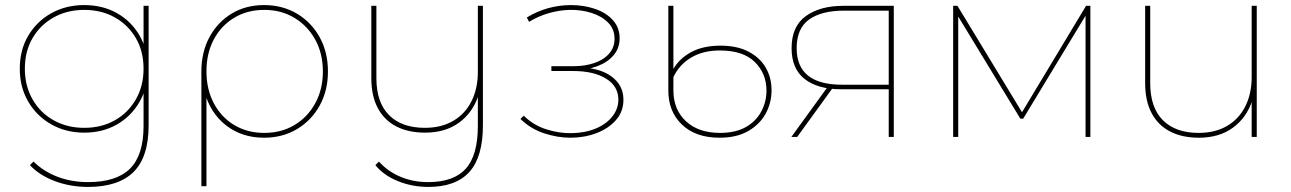

<svg xmlns="http://www.w3.org/2000/svg" viewBox="-20 -540 5092 757"><path d="M327 197Q257 197 196 174Q135 151 98 111L112 97Q152 136 207 157Q262 178 327 178Q439 178 492.5 125Q546 72 546 -43V-209L556 -269L546 -329V-517H566V-46Q566 79 506.5 138Q447 197 327 197ZM312 -17Q240 -17 182.5 -49.5Q125 -82 91.5 -139Q58 -196 58 -269Q58 -343 91.5 -399.5Q125 -456 182.5 -488Q240 -520 312 -520Q385 -520 441.5 -488Q498 -456 530.5 -399.5Q563 -343 563 -269Q563 -196 530.5 -139Q498 -82 441.5 -49.5Q385 -17 312 -17ZM312 -36Q380 -36 432.5 -65.5Q485 -95 515.5 -148Q546 -201 546 -269Q546 -338 515.5 -390Q485 -442 432.5 -471.5Q380 -501 312 -501Q245 -501 192 -471.5Q139 -442 108.5 -390Q78 -338 78 -269Q78 -201 108.5 -148Q139 -95 192 -65.5Q245 -36 312 -36Z M774 194V-258Q774 -335 806 -394Q838 -453 893.5 -486.5Q949 -520 1021 -520Q1094 -520 1151 -486Q1208 -452 1240.5 -393Q1273 -334 1273 -258Q1273 -183 1240.5 -124Q1208 -65 1151 -31Q1094 3 1021 3Q934 3 871.5 -45.5Q809 -94 786 -179L794 -180V194ZM1022 -16Q1089 -16 1141 -47Q1193 -78 1223 -133Q1253 -188 1253 -258Q1253 -329 1223 -383.5Q1193 -438 1141 -469.5Q1089 -501 1022 -501Q955 -501 903.5 -470Q852 -439 823 -384.5Q794 -330 794 -259Q794 -188 823 -133Q852 -78 903.5 -47Q955 -16 1022 -16Z M1669 197Q1605 197 1548.5 174Q1492 151 1460 111L1474 97Q1509 136 1559 157Q1609 178 1668 178Q1769 178 1816.5 125Q1864 72 1864 -43V-166L1866 -163Q1844 -96 1790 -56.5Q1736 -17 1656 -17Q1590 -17 1542.5 -41.5Q1495 -66 1469.5 -114Q1444 -162 1444 -232V-517H1464V-232Q1464 -136 1514 -86Q1564 -36 1655 -36Q1720 -36 1767 -63.5Q1814 -91 1839 -141Q1864 -191 1864 -256V-517H1884V-46Q1884 79 1830.5 138Q1777 197 1669 197Z M2229 3Q2178 3 2125 -14.5Q2072 -32 2032 -71L2045 -84Q2082 -47 2133 -30.5Q2184 -14 2234 -15Q2288 -16 2329.5 -33.5Q2371 -51 2394.5 -81Q2418 -111 2418 -147Q2418 -200 2369.5 -230Q2321 -260 2240 -260H2154V-279H2241Q2286 -279 2323 -291.5Q2360 -304 2381.5 -328.5Q2403 -353 2403 -387Q2403 -425 2378 -450.5Q2353 -476 2312.5 -489Q2272 -502 2225 -501Q2186 -500 2145 -488.5Q2104 -477 2066 -454L2057 -471Q2098 -496 2142 -508Q2186 -520 2231 -520Q2282 -520 2326 -505Q2370 -490 2396.5 -460.5Q2423 -431 2423 -389Q2423 -350 2399 -322Q2375 -294 2335 -279Q2295 -264 2246 -264L2249 -275Q2340 -275 2389 -240Q2438 -205 2438 -147Q2438 -100 2408.5 -66.5Q2379 -33 2331.5 -15Q2284 3 2229 3Z M2817 3Q2723 3 2669 -48.5Q2615 -100 2615 -183V-517H2635V-268Q2658 -309 2705 -334.5Q2752 -360 2821 -360Q2886 -360 2931 -336.5Q2976 -313 2999 -273.5Q3022 -234 3022 -184Q3022 -134 2998.5 -91.5Q2975 -49 2929.5 -23Q2884 3 2817 3ZM2819 -16Q2880 -16 2920.5 -39Q2961 -62 2981.5 -100.5Q3002 -139 3002 -183Q3002 -250 2956 -295.5Q2910 -341 2818 -341Q2752 -341 2705 -313Q2658 -285 2635 -236V-184Q2635 -108 2684.5 -62Q2734 -16 2819 -16Z M3484 0V-196L3492 -188H3297Q3204 -188 3152.5 -228.5Q3101 -269 3101 -350Q3101 -436 3157 -476.5Q3213 -517 3305 -517H3504V0ZM3100 0 3245 -200H3268L3123 0ZM3484 -199V-506L3492 -498H3307Q3219 -498 3170 -463Q3121 -428 3121 -350Q3121 -206 3300 -206H3492Z M3738 0V-517H3755L4014 -90H4005L4262 -517H4279V0H4260V-488H4266L4014 -72H4003L3750 -488H3758V0Z M4707 3Q4641 3 4593.5 -21.5Q4546 -46 4520.5 -94Q4495 -142 4495 -212V-517H4515V-212Q4515 -116 4565 -66Q4615 -16 4706 -16Q4771 -16 4818 -43.5Q4865 -71 4890 -121Q4915 -171 4915 -236V-517H4935V0H4915V-146L4917 -143Q4895 -76 4841 -36.5Q4787 3 4707 3Z"/></svg>

Font: Montserrat Alternates Thin
Style: Regular
Weight: 100
Designer: Julieta Ulanovsky
Foundry: Julieta Ulanovsky
Version: Version 9.000